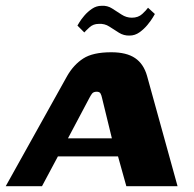

<svg xmlns="http://www.w3.org/2000/svg" viewBox="-47 -645 673 665"><path d="M-27.2 0 185.6 -381.8Q207.9 -420.7 241.2 -442.3Q274.5 -464 338.5 -464Q391.2 -464 420.9 -443.8Q450.6 -423.7 462.4 -381.8L568 0H390.6L361.8 -103.2H153.5L98.4 0ZM188.4 -165.9H340.5L306.3 -306.2Q304.7 -314.2 301.4 -320.7Q298.1 -327.3 288.1 -327.3Q276.6 -327.3 271.6 -320.6Q266.7 -313.8 262.8 -306.2ZM401.8 -521.8Q382 -521.1 365.1 -531.6Q348.2 -542.2 331.8 -552.9Q315.4 -563.7 294.9 -562.3Q276.1 -562.3 263.1 -550.4Q250 -538.5 245 -532.6L221.2 -556.4Q221.9 -557.3 227.9 -567.6Q234 -577.9 245.3 -591.1Q256.6 -604.3 271.7 -614.6Q286.9 -624.9 304.7 -624.9Q324.8 -626.3 341.4 -615.6Q358 -604.9 374.4 -594.3Q390.8 -583.7 409.7 -583.7Q431.7 -583.7 445.7 -596.6Q459.6 -609.5 465.7 -618.2L489.4 -596.5Q489.1 -595.5 482.2 -584.2Q475.3 -572.9 463.7 -558.7Q452 -544.5 436.2 -533.1Q420.3 -521.8 401.8 -521.8Z"/></svg>

Font: Genos Thin
Style: Italic
Weight: 100
Italic angle: -8°
Designer: Robert E. Leuschke
Foundry: Robert E. Leuschke
Version: Version 1.010